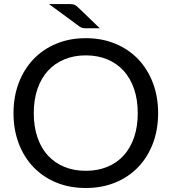

<svg xmlns="http://www.w3.org/2000/svg" viewBox="-20 -911 838 938"><path d="M399 7.5Q320 7.5 255 -19.2Q190 -46 143.5 -94.5Q97 -143 71.5 -210.2Q46 -277.5 46 -358Q46 -438.5 71.5 -505.8Q97 -573 143.5 -621.8Q190 -670.5 255 -697.5Q320 -724.5 399 -724.5Q478 -724.5 543.2 -697.5Q608.5 -670.5 655 -621.8Q701.5 -573 727 -505.8Q752.5 -438.5 752.5 -358Q752.5 -277.5 727 -210.2Q701.5 -143 655 -94.5Q608.5 -46 543.2 -19.2Q478 7.5 399 7.5ZM399 -640.5Q341.5 -640.5 294.5 -621Q247.5 -601.5 214.2 -565.2Q181 -529 163 -476.5Q145 -424 145 -358Q145 -292 163 -239.8Q181 -187.5 214.2 -151.2Q247.5 -115 294.5 -95.8Q341.5 -76.5 399 -76.5Q457 -76.5 504 -95.8Q551 -115 584 -151.2Q617 -187.5 635 -239.8Q653 -292 653 -358Q653 -424 635 -476.5Q617 -529 584 -565.2Q551 -601.5 504 -621Q457 -640.5 399 -640.5ZM320 -891Q336 -891 344 -887.8Q352 -884.5 362 -874.5L467.5 -773H398Q387.5 -773 381.5 -774.8Q375.5 -776.5 367 -782.5L219.5 -891Z"/></svg>

Font: LatoCHI
Style: Regular
Weight: 400
Designer: Lukasz Dziedzic
Foundry: tyPoland Lukasz Dziedzic
Version: Version 1.104